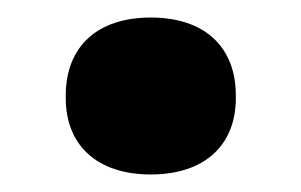

<svg xmlns="http://www.w3.org/2000/svg" viewBox="-20 -360 343 219"><path d="M55 -251V-248C55 -195 90 -161 152 -161C214 -161 249 -195 249 -248V-251C249 -306 214 -340 152 -340C90 -340 55 -306 55 -251Z"/></svg>

Font: LT Wave Text Black
Style: Regular
Weight: 900
Designer: Daniel Lyons
Version: Version 2.5 (Glyphs App)